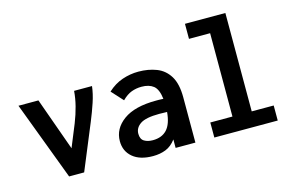

<svg xmlns="http://www.w3.org/2000/svg" viewBox="-87 -878 1675 1097"><g transform="rotate(-15 750.0 -329.5)"><path d="M204 0 29 -465H147L259 -152L313 -284Q332 -332 343.5 -377.5Q355 -423 358 -465H464Q459 -421 442.5 -371.5Q426 -322 405 -271L293 0Z M698 12Q621 12 578.5 -24Q536 -60 536 -119Q536 -193 602.5 -241.5Q669 -290 796 -290Q803 -290 814.5 -290Q826 -290 839 -289Q832 -347 806 -367.5Q780 -388 736 -388Q704 -388 676 -377.5Q648 -367 620 -339L558 -407Q598 -444 645 -460Q692 -476 741 -476Q799 -476 847 -457.5Q895 -439 923 -393.5Q951 -348 951 -268V0H834V-50Q808 -15 774 -1.5Q740 12 698 12ZM649 -133Q649 -101 669.5 -88.5Q690 -76 720 -76Q774 -76 804 -108.5Q834 -141 840 -211Q827 -211 815 -211.5Q803 -212 794 -212Q714 -212 681.5 -190Q649 -168 649 -133Z M1063 0V-89H1194V-582H1069V-671H1308V-89H1438V0Z"/></g></svg>

Font: Inconsolata
Style: Bold
Weight: 700
Monospace: yes
Designer: Raph Levien, Cyreal, Brenton Simpson
Foundry: Raph Levien, Cyreal, Google
Version: Version 3.100; ttfautohint (v1.8.4.7-5d5b)